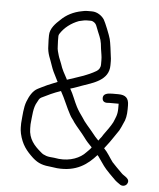

<svg xmlns="http://www.w3.org/2000/svg" viewBox="-53 -742 689 833"><g transform="rotate(5 291.5 -325.0)"><path d="M210 -340C228.4 -307.8 241.4 -271.6 259 -240C265 -228 272.7 -221.1 279 -210C292.2 -191.6 315.8 -166.4 329 -148C338.7 -134.2 351.2 -120.8 364 -108C358.3 -99.5 351 -93 343 -85C319.3 -58.7 276 -41 226 -46L205 -49C192.6 -50.1 180.8 -50.7 171 -54L157 -60C154.3 -61.3 149.7 -65 143 -71C117.4 -92.6 91 -121 91 -167V-185C95.1 -222.3 95.5 -258.3 111 -283C115.5 -292.1 119.1 -300.1 127 -304C152.9 -317 179.6 -329.9 210 -340ZM231 -391C230.3 -392.3 230 -393.3 230 -394C219.1 -413.9 207 -434.7 200 -458C195.6 -471.3 190.6 -479.5 187 -492C183.1 -507.7 179 -514.5 179 -534C178.3 -541.3 178 -548.7 178 -556V-576C178 -579.3 179 -582.7 181 -586C198.7 -614.4 227.6 -636.5 261 -649L279 -653C284.3 -654.3 289.3 -655 294 -655H314C316.7 -655 320 -653.8 324 -651.5C337.7 -643.5 337.7 -634.4 347.5 -611C360.7 -579.5 363.8 -573.4 367 -538C370.1 -513.9 373 -508 373 -488V-470C373 -456 365.9 -445.7 356 -440C320.2 -418.5 274.5 -405.5 231 -391ZM459 -348H432C411.1 -348 390.5 -343.8 393 -322.5C394.8 -307.3 408.1 -304.9 423 -307H464V-286C464 -257.9 456 -245 448 -225C439.6 -208.2 421.7 -184.1 410 -168C406 -160.7 401 -153.7 395 -147C393.7 -144.3 392 -142 390 -140C379.4 -150.6 369.8 -161.6 362 -172C347.9 -190.1 324.6 -213.7 313 -234C302.6 -248.5 294 -260.4 285 -277.5C272.3 -301.6 263.5 -329.8 249 -354C264.7 -357.9 282.5 -365.2 296 -370C345.3 -387.6 414 -403.8 414 -470V-488C414 -495.3 413.3 -502.7 412 -510C410.4 -525.7 404.8 -568.8 401 -583C396.9 -599.5 375.4 -652.7 368 -665C358.1 -680.5 337.4 -696 314 -696H294C286.7 -696 279 -695 271 -693C233.9 -686.3 202.8 -669.8 180 -647C162 -630.6 137 -606.9 137 -576V-556C137 -548.7 137.3 -541 138 -533C138 -495.1 152.3 -473.9 161 -445C166.3 -429.2 174.2 -412.2 182 -398L192 -378L172 -370C155.7 -363.7 141.5 -357.2 127 -350L109 -341C86.8 -329.9 73.7 -305.1 64.5 -281.5C54.3 -255.4 53.1 -220.1 50 -186V-167C50 -159.7 51 -151 53 -141C64 -93.4 84.7 -68.2 115 -40C140 -17.9 159.9 -11.6 200 -8L222 -5C306.7 2.1 354.3 -34.6 392 -77C396 -73 399.3 -68.7 402 -64C419.6 -38.8 427.9 -25.1 451 -2L474 21C482.5 30.4 492.3 35.7 502 43C512.5 49 525.2 45.2 530.5 37C545.9 13.1 513 3.7 503 -8L480 -31C470.7 -40.3 464 -47.3 460 -52C445.8 -71 434.8 -92.2 418 -109C421.3 -113.7 424.7 -118 428 -122C444.1 -141.6 462 -171.1 477 -192L485 -208C487.7 -214.7 490 -220 492 -224C500.8 -239.8 505 -261.3 505 -286V-303C505 -335.1 490.6 -348 459 -348Z"/></g></svg>

Font: HoneyBee
Style: SeLit
Weight: 300
Foundry: Cannot Into Space Fonts
Version: Version 0.89